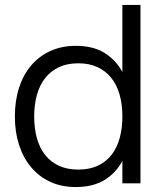

<svg xmlns="http://www.w3.org/2000/svg" viewBox="-20 -740 657 775"><path d="M547 -720V0H474V-90.5Q447 -40.5 400.8 -12.8Q354.5 15 286 15Q228.5 15 183 -6Q137.5 -27 105.8 -64.8Q74 -102.5 57 -154.8Q40 -207 40 -269.5Q40 -333.5 57 -386Q74 -438.5 106 -476Q138 -513.5 183.5 -534.2Q229 -555 286 -555Q355 -555 401 -527Q447 -499 474 -449.5V-720ZM296 -484.5Q251 -484.5 217.8 -468.8Q184.5 -453 162.2 -424.8Q140 -396.5 129 -357Q118 -317.5 118 -269.5Q118 -221 129.2 -181.2Q140.5 -141.5 162.8 -113.8Q185 -86 218.2 -70.8Q251.5 -55.5 296 -55.5Q341.5 -55.5 375 -71.2Q408.5 -87 430.5 -115.2Q452.5 -143.5 463.2 -183Q474 -222.5 474 -269.5Q474 -318.5 462.8 -358Q451.5 -397.5 429 -425.8Q406.5 -454 373.2 -469.2Q340 -484.5 296 -484.5Z"/></svg>

Font: Vela Sans
Style: Regular
Weight: 400
Designer: Principal design: Mikhail Sharanda - project Manrope.
Design modification: Ravid Balaliev
Foundry: Mikhail Sharanda
Version: Version 1.001;August 23, 2023;FontCreator 14.0.0.2901 64-bit